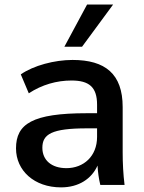

<svg xmlns="http://www.w3.org/2000/svg" viewBox="-20 -812 631 843"><path d="M248 10.7C325.7 10.7 382.3 -26.9 408.2 -85C409.7 -56.6 413.6 -28.3 420.4 0H526.9C521 -47.4 518.6 -95.7 518.6 -143.1V-341.8C518.6 -487.8 441.9 -548.8 298.3 -548.8C219.7 -548.8 127 -524.4 71.3 -485.4L106.4 -402.3C164.6 -440.4 229 -458.5 293.9 -458.5C371.1 -458.5 406.2 -429.7 406.2 -352.5V-314.9H361.3C122.1 -314.9 50.3 -268.1 50.3 -160.6C50.3 -63 130.4 10.7 248 10.7ZM271.5 -73.7C206.1 -73.7 166 -108.9 166 -163.1C166 -222.7 206.5 -248.5 362.3 -248.5H406.2V-210.9C406.2 -126 347.2 -73.7 271.5 -73.7ZM340.3 -606.9 476.6 -792H362.3L262.7 -606.9Z"/></svg>

Font: Winston Medium
Style: Regular
Weight: 500
Designer: Vernon Adams, Kim Jin-seong, David Berlow, Cristiano Sobral
Foundry: The Winston Project Authors
Version: Version 3.004